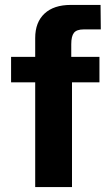

<svg xmlns="http://www.w3.org/2000/svg" viewBox="-20 -760 445 780"><path d="M384 -425.5H272.5V0H123V-425.5H25V-529H123V-605.5Q123 -669.5 160.8 -704.8Q198.5 -740 267.5 -740H388.5L389.5 -640.5H319.5Q291.5 -640.5 280.5 -626.8Q269.5 -613 269.5 -580.5V-529H384Z"/></svg>

Font: 1883 Sans
Style: Bold
Weight: 700
Designer: 1883 Sans project is a fork of Public Sans.
Version: Version 1.009